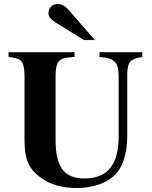

<svg xmlns="http://www.w3.org/2000/svg" viewBox="-20 -924 762 963"><path d="M693.8 -662.1V-638.2Q648.4 -631.8 633.8 -615.2Q619.1 -598.6 618.2 -554.2V-242.2Q618.2 -173.3 599.9 -120.1Q581.5 -66.9 547.9 -39.1Q516.6 -11.2 468.5 3.9Q420.4 19 365.2 19Q254.4 19 184.1 -33.2Q139.2 -65.4 121.1 -106.7Q103 -147.9 103 -220.2V-546.9Q101.6 -601.1 87.2 -617.4Q72.8 -633.8 22.9 -638.2V-662.1H354V-638.2Q312.5 -636.7 293.7 -629.4Q274.9 -622.1 267.3 -604Q259.8 -585.9 258.8 -546.9V-220.2Q258.8 -120.1 293 -74.5Q327.1 -28.8 402.8 -28.8Q490.7 -28.8 533 -81.1Q575.2 -133.3 575.2 -242.2V-541Q575.2 -594.2 555.2 -614.5Q535.2 -634.8 479 -638.2V-662.1ZM456.1 -723.1H400.9L262.2 -809.1Q240.7 -822.8 231.9 -834.2Q223.1 -845.7 223.1 -859.9Q223.1 -878.4 236.3 -891.1Q249.5 -903.8 269 -903.8Q297.9 -903.8 321.8 -877Z"/></svg>

Font: Accordance
Style: Bold
Weight: 700
Version: Version 1.2 (build January 31, 2020) Miklal Software Solutio